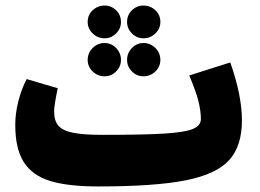

<svg xmlns="http://www.w3.org/2000/svg" viewBox="-20 -652 937 692"><path d="M852 -218Q852 -126 806 -75Q760 -24 649 -2Q538 20 334 20Q224 20 160 0Q96 -20 65.5 -68Q35 -116 35 -202Q35 -243 46 -286.5Q57 -330 76 -367L188 -334Q175 -271 175 -251Q175 -217 190.5 -199Q206 -181 243 -173.5Q280 -166 349 -166Q497 -166 571 -170.5Q645 -175 674.5 -187Q704 -199 704 -223Q704 -252 695 -288Q686 -324 662 -380L810 -427Q852 -307 852 -218ZM296 -573Q296 -598 314 -615Q332 -632 357 -632Q381 -632 398.5 -615Q416 -598 416 -573Q416 -549 398.5 -531.5Q381 -514 357 -514Q332 -514 314 -531.5Q296 -549 296 -573ZM438 -573Q438 -598 455.5 -615Q473 -632 497 -632Q522 -632 540 -615Q558 -598 558 -573Q558 -549 540 -531.5Q522 -514 497 -514Q473 -514 455.5 -531.5Q438 -549 438 -573ZM296 -436Q296 -461 314 -479Q332 -497 357 -497Q381 -497 398.5 -479Q416 -461 416 -436Q416 -412 398.5 -394.5Q381 -377 357 -377Q332 -377 314 -394.5Q296 -412 296 -436ZM438 -436Q438 -461 455.5 -479Q473 -497 497 -497Q522 -497 540 -479Q558 -461 558 -436Q558 -412 540 -394.5Q522 -377 497 -377Q473 -377 455.5 -394.5Q438 -412 438 -436Z"/></svg>

Font: FiraGO Heavy
Style: Regular
Weight: 900
Designer: bBox Type
Foundry: bBox Type GmbH
Version: Version 1.001